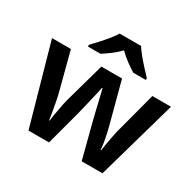

<svg xmlns="http://www.w3.org/2000/svg" viewBox="-163 -950 1159 1135"><g transform="rotate(30 416.5 -383.0)"><path d="M467 -228Q462 -247 455 -276Q448 -305 440.5 -337Q433 -369 426.5 -396Q420 -423 417 -436H413Q411 -423 404.5 -396Q398 -369 390.5 -337Q383 -305 376 -275.5Q369 -246 364 -227L303 0H163L10 -543H139L206 -286Q213 -260 219 -227Q225 -194 230.5 -163.5Q236 -133 238 -114H242Q243 -127 246.5 -148.5Q250 -170 254.5 -193.5Q259 -217 263 -237.5Q267 -258 270 -268L347 -543H488L561 -268Q566 -251 572.5 -221.5Q579 -192 584 -162.5Q589 -133 589 -114H593Q595 -131 600.5 -161Q606 -191 612.5 -225.5Q619 -260 627 -286L695 -543H822L668 0H526ZM489 -766Q503 -744 525.5 -716.5Q548 -689 572 -663Q596 -637 614 -618V-606H528Q502 -622 472 -644Q442 -666 415 -693Q389 -666 360 -644.5Q331 -623 305 -606H219V-618Q238 -638 261.5 -663.5Q285 -689 307.5 -716.5Q330 -744 343 -766Z"/></g></svg>

Font: Noto Sans Kawi SemiBold
Style: Regular
Weight: 600
Designer: Fadhl Haqq
Version: Version 1.000